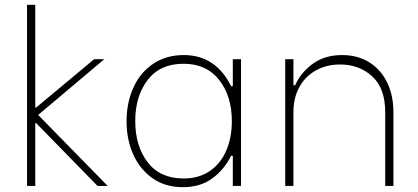

<svg xmlns="http://www.w3.org/2000/svg" viewBox="-20 -770 1731 795"><path d="M92 -750H126V-325H130L370 -525H412L138 -294L426 0H384L130 -260H126V0H92Z M504 -268Q504 -343 531.5 -405.5Q559 -468 613 -505Q667 -542 741 -542Q873 -542 937 -413H944V-525H978V0H944V-125H937Q908 -67 858.5 -31Q809 5 737 5Q664 5 611.5 -32Q559 -69 531.5 -131Q504 -193 504 -268ZM940 -268Q940 -372 887.5 -439Q835 -506 740 -506Q643 -506 591.5 -439Q540 -372 540 -269Q540 -165 591.5 -98Q643 -31 740 -31Q804 -31 849 -62Q894 -93 917 -147Q940 -201 940 -268Z M1161 -525H1195V-417H1202Q1225 -469 1274.5 -505.5Q1324 -542 1397 -542Q1461 -542 1509 -512Q1557 -482 1583 -428.5Q1609 -375 1609 -306V0H1575V-306Q1575 -404 1521.5 -453.5Q1468 -503 1388 -503Q1332 -503 1288 -478.5Q1244 -454 1219.5 -409.5Q1195 -365 1195 -306V0H1161Z"/></svg>

Font: Be Vietnam Thin
Style: Regular
Weight: 100
Designer: Gabriel Lam
Foundry: TypeRant
Version: Version 4.000